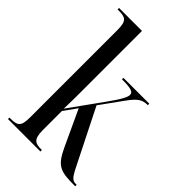

<svg xmlns="http://www.w3.org/2000/svg" viewBox="-228 -845 929 929"><g transform="rotate(45 237.0 -380.0)"><path d="M14 0H236V-10H232C192 -10 171 -17 171 -81V-212L219 -279L304 -96C345 -8 373 0 469 0H474V-10H469C446 -10 436 -19 412 -67L270 -350L353 -465C389 -515 409 -526 445 -526V-536H268V-526C329 -526 349 -520 349 -500C349 -486 338 -461 291 -396L169 -226C171 -264 171 -319 171 -354V-760H14V-750H20C67 -750 84 -743 84 -680V-81C84 -17 67 -10 20 -10H14Z"/></g></svg>

Font: Noto Serif Display ExtraCondensed
Style: Regular
Weight: 400
Width: 2
Designer: Monotype Design Team
Foundry: Monotype Imaging Inc.
Version: Version 2.009